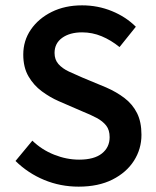

<svg xmlns="http://www.w3.org/2000/svg" viewBox="-20 -686 585 718"><path d="M274 12Q206 12 145.5 -13Q85 -38 38 -84L101 -160Q136 -126 182.5 -107.5Q229 -89 276 -89Q332 -89 361 -112Q390 -135 390 -173Q390 -200 377 -216.5Q364 -233 341.5 -245Q319 -257 289 -269L199 -308Q167 -322 136.5 -344.5Q106 -367 86.5 -400.5Q67 -434 67 -482Q67 -534 95.5 -575.5Q124 -617 173.5 -641.5Q223 -666 287 -666Q346 -666 398.5 -644.5Q451 -623 488 -586L427 -510Q395 -536 360 -550.5Q325 -565 287 -565Q241 -565 212.5 -544.5Q184 -524 184 -488Q184 -463 198.5 -446.5Q213 -430 237.5 -418.5Q262 -407 288 -396L377 -359Q416 -342 446 -319Q476 -296 492.5 -263Q509 -230 509 -182Q509 -129 481 -85Q453 -41 400.5 -14.5Q348 12 274 12Z"/></svg>

Font: Source Sans 3 SemiBold
Style: Regular
Weight: 600
Designer: Paul D. Hunt
Foundry: Adobe
Version: Version 3.046;hotconv 1.0.118;makeotfexe 2.5.65603